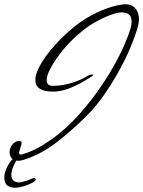

<svg xmlns="http://www.w3.org/2000/svg" viewBox="-49 -643 669 897"><path d="M35 108Q15 108 5.5 96.5Q-4 85 -4 68Q-4 49 8 33.5Q20 18 38 15H41Q52 15 52 25Q52 32 49 38L42 62Q41 65 40.5 67Q40 69 40 71Q40 79 48 79Q53 79 56 78Q106 63 156.5 31.5Q207 0 252 -40Q297 -80 329 -118Q375 -170 420 -235Q465 -300 502 -370.5Q539 -441 560 -507Q566 -528 566 -542Q566 -585 520 -585Q499 -585 464.5 -572Q430 -559 392.5 -537.5Q355 -516 323 -488Q280 -452 244.5 -408.5Q209 -365 189 -327Q169 -292 169 -269Q169 -242 198 -242Q243 -242 287 -256Q331 -270 361 -289Q372 -295 380 -295Q389 -295 386 -292Q386 -291 380 -286Q372 -281 349 -267Q326 -253 302 -242Q247 -215 198 -215Q116 -215 116 -270Q116 -288 127 -315Q145 -357 186.5 -407.5Q228 -458 282 -505Q329 -545 377.5 -571Q426 -597 469 -610Q512 -623 540 -623Q567 -623 583.5 -604Q600 -585 600 -553Q600 -543 598 -532Q596 -521 592 -507Q568 -431 530 -355.5Q492 -280 447.5 -214.5Q403 -149 357 -103L356 -102Q288 -34 214 23Q140 80 60 104Q49 108 35 108ZM21 234Q0 234 -14.5 223.5Q-29 213 -29 185Q-29 170 -20.5 148.5Q-12 127 1 110.5Q14 94 27 94Q29 94 30.5 96Q32 98 32 99Q25 109 14.5 132Q4 155 4 172Q4 209 41 209Q49 209 59.5 206Q70 203 82 199Q107 188 108 188Q118 188 118 196Q118 202 101.5 211Q85 220 62 227Q39 234 21 234Z"/></svg>

Font: Allison
Style: Regular
Weight: 400
Designer: Robert E. Leuschke
Foundry: Robert E. Leuschke
Version: Version 1.010; ttfautohint (v1.8.3)